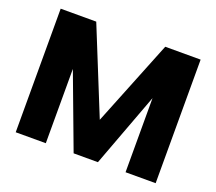

<svg xmlns="http://www.w3.org/2000/svg" viewBox="-118 -863 1154 1025"><g transform="rotate(20 459.0 -351.0)"><path d="M62 -702V0H233V-422L391 0H529L686 -421V0H857V-702H656L461 -216L264 -702Z"/></g></svg>

Font: Poppins
Style: Bold
Weight: 700
Designer: Ninad Kale (Devanagari), Jonny Pinhorn (Latin)
Foundry: Indian Type Foundry
Version: 4.004